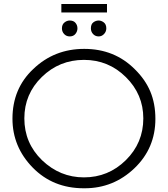

<svg xmlns="http://www.w3.org/2000/svg" viewBox="-20 -954 854 978"><path d="M411.5 5H406.5Q249.5 5 146.5 -100.5Q43.5 -206 43.5 -349.5Q43.5 -503 149.5 -602.5Q256.5 -705 409 -705Q563.5 -705 667 -601Q720 -549 745.8 -487.5Q771.5 -426 771.5 -348.5Q771.5 -199 664.8 -97Q558 5 411.5 5ZM407.5 -50.5Q532 -50.5 621 -138.2Q710 -226 710 -351Q710 -473.5 621.2 -561.2Q532.5 -649 407.5 -649Q282.5 -649 193.2 -562Q104 -475 104 -351Q104 -225.5 194 -138Q285.5 -50.5 407.5 -50.5ZM525 -890.5H292.5V-933.5H525ZM335 -768.5Q318 -768.5 306.8 -780.5Q295.5 -792.5 295.5 -809.5Q295.5 -829 308 -839.2Q320.5 -849.5 335 -849.5Q354.5 -849.5 364.5 -837.5Q374.5 -825.5 374.5 -809.5Q374.5 -794 364.2 -781.2Q354 -768.5 335 -768.5ZM482.5 -768.5Q465.5 -768.5 454.2 -780.5Q443 -792.5 443 -809.5Q443 -831 455.5 -840.2Q468 -849.5 482.5 -849.5Q496 -849.5 508.8 -839.8Q521.5 -830 521.5 -809.5Q521.5 -793 510 -780.8Q498.5 -768.5 482.5 -768.5Z"/></svg>

Font: Argentum Novus Light
Style: Regular
Weight: 300
Designer: Julieta Ulanovsky (font) & Cristiano Sobral (main changes)
Foundry: Julieta Ulanovsky (font) & Cristiano Sobral (main changes)
Version: Version 3.00;November 27, 2020;FontCreator 13.0.0.2655 64-bi